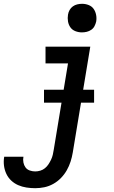

<svg xmlns="http://www.w3.org/2000/svg" viewBox="-80 -765 600 1008"><path d="M105 223Q82 223 59 219.5Q36 216 15.5 207Q-5 198 -21 183Q-37 168 -46.5 148Q-56 128 -59 105Q-62 82 -58 58H43Q40 74 43 88.5Q46 103 54 114Q62 125 76 130Q90 135 105 135Q118 135 131.5 131Q145 127 156 118Q167 109 174.5 97.5Q182 86 188 73.5Q194 61 197 48Q200 35 202 22L277 -432H159V-520H394L302 36Q298 60 290.5 83.5Q283 107 270.5 129Q258 151 240 169.5Q222 188 199.5 200.5Q177 213 153 218Q129 223 105 223ZM350 -595Q332 -595 315.5 -601.5Q299 -608 289.5 -621.5Q280 -635 277 -652.5Q274 -670 277 -688Q279 -701 285.5 -712.5Q292 -724 302.5 -731.5Q313 -739 325.5 -742Q338 -745 351 -745Q369 -745 385.5 -738.5Q402 -732 411.5 -718.5Q421 -705 424.5 -687.5Q428 -670 425 -652Q422 -639 416 -627.5Q410 -616 399 -608.5Q388 -601 375.5 -598Q363 -595 350 -595ZM151 -226V-294H414V-226Z"/></svg>

Font: Iosevka Curly Semibold
Style: Italic
Weight: 600
Italic angle: -9°
Monospace: yes
Designer: Belleve Invis
Foundry: Belleve Invis
Version: Version 22.1.2; ttfautohint (v1.8.4)